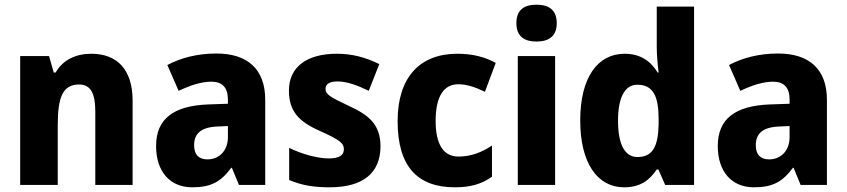

<svg xmlns="http://www.w3.org/2000/svg" viewBox="-20 -839 3607 818"><path d="M369 -610C303 -610 248 -584 217 -530H209L189 -600H66V-51H226V-304C226 -423 246 -479 317 -479C367 -479 386 -440 386 -364V-51H545V-410C545 -546 476 -610 369 -610Z M902 -611C822 -611 751 -593 693 -562L741 -452C792 -476 838 -491 881 -491C926 -491 951 -467 951 -415V-397L865 -394C721 -388 645 -334 645 -217C645 -108 704 -41 799 -41C881 -41 922 -66 965 -124H968L998 -51H1110V-414C1110 -545 1034 -611 902 -611ZM906 -300 951 -302V-255C951 -196 913 -160 864 -160C829 -160 807 -178 807 -220C807 -268 834 -297 906 -300Z M1601 -216C1601 -310 1549 -350 1466 -388C1381 -428 1367 -438 1367 -461C1367 -481 1384 -492 1418 -492C1459 -492 1504 -475 1551 -452L1596 -566C1534 -596 1479 -610 1415 -610C1290 -610 1211 -556 1211 -453C1211 -365 1253 -321 1341 -282C1433 -241 1445 -227 1445 -203C1445 -178 1426 -164 1381 -164C1333 -164 1267 -182 1212 -209V-72C1267 -49 1317 -41 1385 -41C1529 -41 1601 -104 1601 -216Z M1918 -41C1985 -41 2032 -55 2076 -86V-219C2031 -189 1986 -172 1933 -172C1872 -172 1836 -220 1836 -324C1836 -427 1870 -480 1932 -480C1969 -480 2004 -468 2046 -448L2092 -571C2048 -595 1997 -610 1928 -610C1769 -610 1674 -510 1674 -323C1674 -128 1760 -41 1918 -41Z M2266 -819C2214 -819 2180 -798 2180 -740C2180 -683 2215 -662 2266 -662C2316 -662 2352 -683 2352 -740C2352 -798 2317 -819 2266 -819ZM2345 -600H2186V-51H2345Z M2639 -41C2708 -41 2747 -71 2778 -117H2785L2814 -51H2937V-811H2778V-641C2778 -604 2782 -561 2786 -530H2782C2752 -579 2708 -610 2641 -610C2527 -610 2452 -510 2452 -326C2452 -143 2526 -41 2639 -41ZM2696 -170C2644 -170 2613 -220 2613 -325C2613 -427 2644 -478 2695 -478C2763 -478 2786 -429 2786 -331V-309C2784 -214 2760 -170 2696 -170Z M3295 -611C3215 -611 3144 -593 3086 -562L3134 -452C3185 -476 3231 -491 3274 -491C3319 -491 3344 -467 3344 -415V-397L3258 -394C3114 -388 3038 -334 3038 -217C3038 -108 3097 -41 3192 -41C3274 -41 3315 -66 3358 -124H3361L3391 -51H3503V-414C3503 -545 3427 -611 3295 -611ZM3299 -300 3344 -302V-255C3344 -196 3306 -160 3257 -160C3222 -160 3200 -178 3200 -220C3200 -268 3227 -297 3299 -300Z"/></svg>

Font: Noto Sans Tamil UI SemiCondensed ExtraBold
Style: Regular
Weight: 800
Width: 4
Designer: Jelle Bosma - Monotype Design Team
Foundry: Monotype Imaging Inc.
Version: Version 2.004